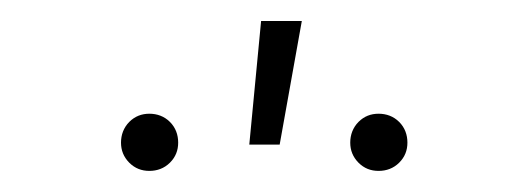

<svg xmlns="http://www.w3.org/2000/svg" viewBox="-20 -829 493 182"><path d="M216.3 -691.9C216.3 -691.9 245.1 -691.9 245.1 -691.9C245.1 -691.9 266.1 -809.1 266.1 -809.1C266.1 -809.1 227.5 -809.1 227.5 -809.1C227.5 -809.1 216.3 -691.9 216.3 -691.9ZM94.7 -693.8C94.7 -686.5 97.2 -680.2 102.5 -674.8C107.9 -669.4 114.3 -667 121.6 -667C128.9 -667 135.7 -669.4 141.1 -674.8C146.5 -680.2 148.9 -686.5 148.9 -693.8C148.9 -701.2 146.5 -708 141.1 -713.4C135.7 -718.8 128.9 -721.2 121.6 -721.2C114.3 -721.2 107.9 -718.8 102.5 -713.4C97.2 -708 94.7 -701.2 94.7 -693.8C94.7 -693.8 94.7 -693.8 94.7 -693.8ZM312 -693.8C312 -686.5 314.5 -680.2 319.8 -674.8C325.2 -669.4 331.5 -667 338.9 -667C346.2 -667 353 -669.4 358.4 -674.8C363.8 -680.2 366.2 -686.5 366.2 -693.8C366.2 -701.2 363.8 -708 358.4 -713.4C353 -718.8 346.2 -721.2 338.9 -721.2C331.5 -721.2 325.2 -718.8 319.8 -713.4C314.5 -708 312 -701.2 312 -693.8C312 -693.8 312 -693.8 312 -693.8Z"/></svg>

Font: WOX
Style: Regular
Weight: 500
Designer: Google
Foundry: ""
Version: ""